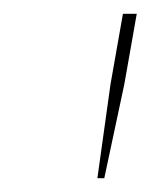

<svg xmlns="http://www.w3.org/2000/svg" viewBox="-20 -720 220 278"><path d="M121 -462H131L160 -598L178 -700H158L140 -598Z"/></svg>

Font: Fixel Display 20240404 Thin
Style: Italic
Weight: 100
Italic angle: -10°
Designer: AlfaBravo + MacPaw
Foundry: Kyrylo Tkachov, Marchela Mozhyna, Serhii Makarenko, Maria Weinstein, Zakhar Kryvoshyya
Version: Version 1.211;Glyphs 3.2 (3225)